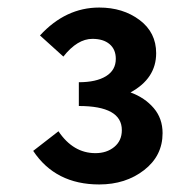

<svg xmlns="http://www.w3.org/2000/svg" viewBox="-20 -907 464 509"><path d="M243 -418Q127 -418 68 -507L135 -559Q174 -501 233 -501Q263 -501 283 -517.5Q303 -534 303 -562Q303 -626 189 -626V-689Q235 -689 261 -705Q287 -721 287 -751Q287 -776 270.5 -790Q254 -804 225 -804Q185 -804 148 -757L86 -813Q154 -887 243 -887Q306 -887 350 -854Q394 -821 394 -766Q394 -699 326 -662Q364 -648 387.5 -620.5Q411 -593 411 -554Q411 -494 362 -456Q313 -418 243 -418Z"/></svg>

Font: NotoSansHansBold
Style: Bold
Weight: 700
Designer: Ryoko NISHIZUKA  (kana & ideographs); Paul D. Hunt (Latin, Greek & Cyrillic); Wenlong ZHANG  (bopomofo); Sandoll Communi
Foundry: Adobe Systems Incorporated
Version: Version 1.00;December 8, 2021;FontCreator 13.0.0.2675 64-bit